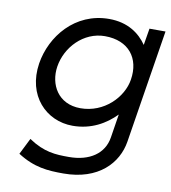

<svg xmlns="http://www.w3.org/2000/svg" viewBox="-78 -550 727 814"><g transform="rotate(10 285.5 -142.5)"><path d="M67 -245C45 -103 138 -9 252 -9C332 -9 393 -45 437 -90L421 11C410 83 348 124 260 124C202 124 153 122 86 77L51 147C123 193 181 197 249 197C400 197 478 111 493 17L571 -471H502L490 -399C459 -444 408 -482 327 -482C180 -482 86 -364 67 -245ZM145 -245C158 -330 230 -407 322 -407C425 -407 477 -338 462 -245C450 -167 374 -88 272 -88C175 -88 133 -167 145 -245Z"/></g></svg>

Font: Charger Pro
Style: NarObl
Weight: 400
Designer: Jasper
Foundry: Cannot Into Space Fonts
Version: Version 1.09